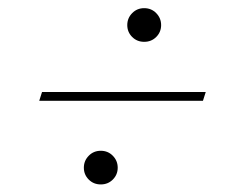

<svg xmlns="http://www.w3.org/2000/svg" viewBox="-20 -498 615 482"><path d="M342 -477.5Q360 -477.5 372.2 -465Q384.5 -452.5 384.5 -435Q384.5 -417.5 372.2 -405.2Q360 -393 342 -393Q324 -393 311.8 -405.2Q299.5 -417.5 299.5 -435Q299.5 -452.5 311.8 -465Q324 -477.5 342 -477.5ZM85.5 -267H496.5L489.5 -245H78.5ZM233 -119.5Q251 -119.5 263.2 -107Q275.5 -94.5 275.5 -77Q275.5 -59.5 263.2 -47.2Q251 -35 233 -35Q215 -35 202.8 -47.2Q190.5 -59.5 190.5 -77Q190.5 -94.5 202.8 -107Q215 -119.5 233 -119.5Z"/></svg>

Font: Newsreader 72pt ExtraLight
Style: Italic
Weight: 275
Italic angle: -17°
Designer: Hugues Gentile
Foundry: Production Type
Version: Version 1.003; ttfautohint (v1.8.3)